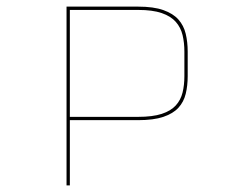

<svg xmlns="http://www.w3.org/2000/svg" viewBox="-20 -650 722 580"><path d="M397 -287H191V-90H181V-630H397Q444 -630 473.5 -619.5Q503 -609 519 -591Q535 -573 541 -548Q547 -523 547 -494V-420Q547 -391 541 -366.5Q535 -342 519 -324.5Q503 -307 473.5 -297Q444 -287 397 -287ZM191 -297H397Q441 -297 468.5 -306Q496 -315 511 -331.5Q526 -348 531.5 -370.5Q537 -393 537 -420V-494Q537 -521 531.5 -544Q526 -567 511 -584Q496 -601 468.5 -610.5Q441 -620 397 -620H191Z"/></svg>

Font: Bungee Hairline
Style: Regular
Weight: 400
Designer: David Jonathan Ross
Foundry: David Jonathan Ross
Version: Version 1.000;PS 1.0;hotconv 1.0.72;makeotf.lib2.5.5900